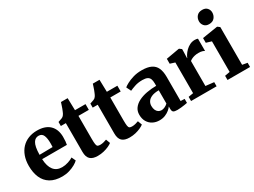

<svg xmlns="http://www.w3.org/2000/svg" viewBox="-51 -1433 2757 2080"><g transform="rotate(-30 1327.5 -393.0)"><path d="M286 11Q194.5 11 136.8 -24.5Q79 -60 52 -123.2Q25 -186.5 25 -269.5Q25 -337.5 44.5 -391Q64 -444.5 99.2 -481.8Q134.5 -519 183.5 -538.5Q232.5 -558 292 -558Q394 -558 448.2 -506.2Q502.5 -454.5 504.5 -360.5Q504.5 -327 502.5 -302.8Q500.5 -278.5 496.5 -261.5H187Q189 -216 199.2 -181.5Q209.5 -147 227.8 -123.8Q246 -100.5 272.2 -88.8Q298.5 -77 333 -77Q370.5 -77 410 -90Q449.5 -103 471.5 -118L495 -67.5Q479.5 -51 447.5 -32.8Q415.5 -14.5 373.5 -1.8Q331.5 11 286 11ZM186 -316 350.5 -318.5Q351 -330.5 351.5 -342Q352 -353.5 352 -365.5Q352 -428.5 336.2 -464.5Q320.5 -500.5 278.5 -500.5Q259 -500.5 242.8 -491.8Q226.5 -483 213.8 -462.2Q201 -441.5 194 -406Q187 -370.5 186 -316Z M728.5 10Q665 10 634.8 -19Q604.5 -48 604.5 -111.5V-471H542V-521.5Q553.5 -526 565.8 -529.8Q578 -533.5 588.5 -537.5Q599 -541.5 606 -547Q613.5 -553.5 619.2 -561.2Q625 -569 629.8 -578.5Q634.5 -588 639 -599.5Q644.5 -611.5 650.5 -628Q656.5 -644.5 662.2 -662.5Q668 -680.5 673 -695.5H756.5L760.5 -543H892V-471H762V-185.5Q762 -137.5 765.8 -115.2Q769.5 -93 780.2 -87Q791 -81 811 -81Q832.5 -81 854.8 -86.8Q877 -92.5 892 -98.5L911.5 -46Q894.5 -32.5 866.5 -19.8Q838.5 -7 803.2 1.5Q768 10 728.5 10Z M1127 10Q1063.5 10 1033.2 -19Q1003 -48 1003 -111.5V-471H940.5V-521.5Q952 -526 964.2 -529.8Q976.5 -533.5 987 -537.5Q997.5 -541.5 1004.5 -547Q1012 -553.5 1017.8 -561.2Q1023.5 -569 1028.2 -578.5Q1033 -588 1037.5 -599.5Q1043 -611.5 1049 -628Q1055 -644.5 1060.8 -662.5Q1066.5 -680.5 1071.5 -695.5H1155L1159 -543H1290.5V-471H1160.5V-185.5Q1160.5 -137.5 1164.2 -115.2Q1168 -93 1178.8 -87Q1189.5 -81 1209.5 -81Q1231 -81 1253.2 -86.8Q1275.5 -92.5 1290.5 -98.5L1310 -46Q1293 -32.5 1265 -19.8Q1237 -7 1201.8 1.5Q1166.5 10 1127 10Z M1500.5 11Q1455.5 11 1418.8 -8Q1382 -27 1360.2 -63.5Q1338.5 -100 1338.5 -151.5Q1338.5 -198 1363.8 -232Q1389 -266 1432.8 -288Q1476.5 -310 1533.5 -320.8Q1590.5 -331.5 1654 -332V-363Q1654 -396.5 1645.5 -418Q1637 -439.5 1615.5 -450.2Q1594 -461 1554.5 -461Q1499.5 -461 1457.8 -446.5Q1416 -432 1392.5 -421L1364.5 -479Q1378 -491 1411.5 -509.2Q1445 -527.5 1493.5 -542Q1542 -556.5 1600.5 -556.5Q1673.5 -556.5 1717.5 -535Q1761.5 -513.5 1781.2 -469.8Q1801 -426 1801 -358.5V-57L1850.5 -55V-5Q1839 -2.5 1817.5 1Q1796 4.5 1770.8 7.2Q1745.5 10 1724 10Q1688 10 1674.2 0Q1660.5 -10 1660.5 -40.5V-69.5Q1649 -52.5 1626.5 -33.8Q1604 -15 1572.2 -2Q1540.5 11 1500.5 11ZM1574.5 -73.5Q1593 -73.5 1615.8 -84Q1638.5 -94.5 1654 -110.5V-276Q1599 -276 1564.8 -261.2Q1530.5 -246.5 1515 -222.2Q1499.5 -198 1499.5 -168.5Q1499.5 -138.5 1509 -117.2Q1518.5 -96 1535.2 -84.8Q1552 -73.5 1574.5 -73.5Z M1899 0V-52.5L1960.5 -63V-447L1900.5 -466V-527.5L2062 -556H2069.5L2096.5 -536V-512.5L2093.5 -424H2096.5Q2100.5 -437.5 2114 -459Q2127.5 -480.5 2149.5 -502.5Q2171.5 -524.5 2200.5 -539.2Q2229.5 -554 2264 -554Q2277.5 -554 2286.5 -552Q2295.5 -550 2301.5 -547.5V-393.5Q2291.5 -401 2273.8 -406.2Q2256 -411.5 2227.5 -411.5Q2201 -411.5 2179.2 -406.2Q2157.5 -401 2141.5 -393Q2125.5 -385 2115 -376V-63.5L2218.5 -52V0Z M2355 0V-52.5L2418.5 -64V-447L2352.5 -467V-526L2541 -556H2547L2574 -535.5V-63.5L2637 -52.5V0ZM2486 -623Q2446 -623 2425.2 -647.8Q2404.5 -672.5 2404.5 -703Q2404.5 -741.5 2427.8 -768.5Q2451 -795.5 2495.5 -795.5H2496.5Q2536.5 -795.5 2557.2 -772Q2578 -748.5 2578 -717Q2578 -679.5 2554.8 -651.2Q2531.5 -623 2487 -623Z"/></g></svg>

Font: Merriweather 48pt ExtraBold
Style: Regular
Weight: 800
Version: Version 2.100